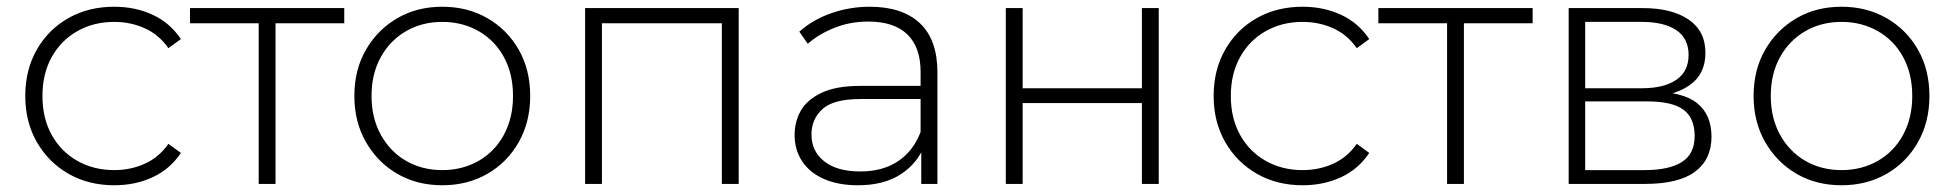

<svg xmlns="http://www.w3.org/2000/svg" viewBox="-20 -546 5803 570"><path d="M319 4Q243 4 183.5 -30Q124 -64 89.5 -124Q55 -184 55 -261Q55 -339 89.5 -399Q124 -459 183.5 -492.5Q243 -526 319 -526Q382 -526 433.5 -502Q485 -478 517 -430L480 -403Q452 -443 410 -462Q368 -481 319 -481Q258 -481 209.5 -453.5Q161 -426 133.5 -376.5Q106 -327 106 -261Q106 -195 133.5 -145.5Q161 -96 209.5 -68.5Q258 -41 319 -41Q368 -41 410 -60Q452 -79 480 -119L517 -92Q485 -44 433.5 -20Q382 4 319 4Z M748 0V-492L762 -477H544V-522H1002V-477H784L798 -492V0Z M1293 4Q1218 4 1159.5 -30Q1101 -64 1066.5 -124Q1032 -184 1032 -261Q1032 -339 1066.5 -398.5Q1101 -458 1159.5 -492Q1218 -526 1293 -526Q1368 -526 1427 -492Q1486 -458 1520 -398.5Q1554 -339 1554 -261Q1554 -184 1520 -124Q1486 -64 1427 -30Q1368 4 1293 4ZM1293 -41Q1353 -41 1401 -68.5Q1449 -96 1476 -146Q1503 -196 1503 -261Q1503 -327 1476 -376.5Q1449 -426 1401 -453.5Q1353 -481 1293 -481Q1233 -481 1185.5 -453.5Q1138 -426 1110.5 -376.5Q1083 -327 1083 -261Q1083 -196 1110.5 -146Q1138 -96 1185.5 -68.5Q1233 -41 1293 -41Z M1717 0V-522H2173V0H2123V-492L2137 -477H1753L1767 -492V0Z M2715 0V-119L2713 -137V-333Q2713 -406 2673.5 -444Q2634 -482 2558 -482Q2504 -482 2457.5 -463.5Q2411 -445 2378 -416L2353 -452Q2392 -487 2447 -506.5Q2502 -526 2562 -526Q2659 -526 2711 -477Q2763 -428 2763 -331V0ZM2527 4Q2469 4 2426.5 -14.5Q2384 -33 2361.5 -67Q2339 -101 2339 -145Q2339 -185 2357.5 -217.5Q2376 -250 2419 -270.5Q2462 -291 2534 -291H2726V-252H2535Q2454 -252 2421.5 -222Q2389 -192 2389 -147Q2389 -97 2427 -67Q2465 -37 2534 -37Q2600 -37 2645.5 -67Q2691 -97 2713 -154L2727 -120Q2706 -63 2655.5 -29.5Q2605 4 2527 4Z M2966 0V-522H3016V-284H3370V-522H3420V0H3370V-240H3016V0Z M3847 4Q3771 4 3711.5 -30Q3652 -64 3617.5 -124Q3583 -184 3583 -261Q3583 -339 3617.5 -399Q3652 -459 3711.5 -492.5Q3771 -526 3847 -526Q3910 -526 3961.5 -502Q4013 -478 4045 -430L4008 -403Q3980 -443 3938 -462Q3896 -481 3847 -481Q3786 -481 3737.5 -453.5Q3689 -426 3661.5 -376.5Q3634 -327 3634 -261Q3634 -195 3661.5 -145.5Q3689 -96 3737.5 -68.5Q3786 -41 3847 -41Q3896 -41 3938 -60Q3980 -79 4008 -119L4045 -92Q4013 -44 3961.5 -20Q3910 4 3847 4Z M4276 0V-492L4290 -477H4072V-522H4530V-477H4312L4326 -492V0Z M4637 0V-522H4857Q4943 -522 4993 -488Q5043 -454 5043 -389Q5043 -325 4994.5 -292Q4946 -259 4869 -259L4883 -274Q4975 -274 5018 -240Q5061 -206 5061 -140Q5061 -73 5012.5 -36.5Q4964 0 4863 0ZM4686 -41H4862Q4935 -41 4973 -65Q5011 -89 5011 -142Q5011 -196 4977.5 -220.5Q4944 -245 4870 -245H4686ZM4686 -284H4854Q4920 -284 4956.5 -309Q4993 -334 4993 -383Q4993 -432 4956.5 -456.5Q4920 -481 4854 -481H4686Z M5447 4Q5372 4 5313.5 -30Q5255 -64 5220.5 -124Q5186 -184 5186 -261Q5186 -339 5220.5 -398.5Q5255 -458 5313.5 -492Q5372 -526 5447 -526Q5522 -526 5581 -492Q5640 -458 5674 -398.5Q5708 -339 5708 -261Q5708 -184 5674 -124Q5640 -64 5581 -30Q5522 4 5447 4ZM5447 -41Q5507 -41 5555 -68.5Q5603 -96 5630 -146Q5657 -196 5657 -261Q5657 -327 5630 -376.5Q5603 -426 5555 -453.5Q5507 -481 5447 -481Q5387 -481 5339.5 -453.5Q5292 -426 5264.5 -376.5Q5237 -327 5237 -261Q5237 -196 5264.5 -146Q5292 -96 5339.5 -68.5Q5387 -41 5447 -41Z"/></svg>

Font: Modern
Style: Regular
Weight: 300
Designer: Julieta Ulanovsky
Foundry: Julieta Ulanovsky
Version: Version 8.000